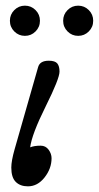

<svg xmlns="http://www.w3.org/2000/svg" viewBox="-20 -637 346 671"><path d="M19.5 -51.3Q19.5 -74.7 31.2 -115.7L113.3 -402.8Q119.6 -424.8 150.4 -424.8Q172.4 -424.8 180.2 -415.3Q188 -405.8 188 -386.7Q188 -362.3 139.6 -265.1Q91.3 -168 85.4 -122.1Q99.6 -127.9 122.1 -127.9Q139.6 -127.9 149.9 -113.8Q160.2 -99.6 160.2 -84Q160.2 -47.9 135.7 -16.8Q111.3 14.2 77.6 14.2Q50.8 14.2 35.2 -1.2Q19.5 -16.6 19.5 -51.3ZM119.6 -564.5Q119.6 -542.5 104.2 -527.1Q88.9 -511.7 67.1 -511.7Q45.4 -511.7 30 -527.1Q14.6 -542.5 14.6 -564.5Q14.6 -586.4 30 -601.8Q45.4 -617.2 67.1 -617.2Q88.9 -617.2 104.2 -601.8Q119.6 -586.4 119.6 -564.5ZM305.7 -564.5Q305.7 -542.5 290.3 -527.1Q274.9 -511.7 253.2 -511.7Q231.4 -511.7 216.1 -527.1Q200.7 -542.5 200.7 -564.5Q200.7 -586.4 216.1 -601.8Q231.4 -617.2 253.2 -617.2Q274.9 -617.2 290.3 -601.8Q305.7 -586.4 305.7 -564.5Z"/></svg>

Font: Junicode
Style: Regular
Weight: 400
Designer: Peter S. Baker
Foundry: Briery Creek Software
Version: Version 0.7.2